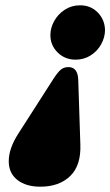

<svg xmlns="http://www.w3.org/2000/svg" viewBox="-20 -695 416 724"><path d="M170 -563Q170 -590 184.5 -616Q199 -642 224.5 -658.5Q250 -675 282 -675Q322 -675 348.5 -648Q375 -621 376 -582Q376 -555 362 -529Q348 -503 322.5 -486.5Q297 -470 265 -470Q225 -470 197.5 -497Q170 -524 170 -563ZM132 9Q78 9 45.5 -16.5Q13 -42 13 -87Q13 -135 49 -191L183 -400Q198 -423 209.5 -432.5Q221 -442 238 -442Q273 -442 275 -395L283 -150Q286 -71 244.5 -31Q203 9 132 9Z"/></svg>

Font: Shrikhand
Style: Regular
Weight: 400
Italic angle: -14°
Designer: Jonny Pinhorn
Foundry: Jonny Pinhorn
Version: Version 1.001;PS 1.001;hotconv 1.0.88;makeotf.lib2.5.647800